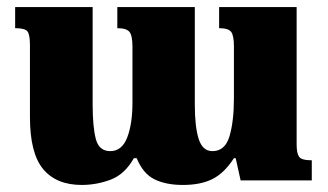

<svg xmlns="http://www.w3.org/2000/svg" viewBox="-20 -512 931 545"><path d="M602 -492H822V-102Q822 -77 829 -67Q836 -57 865 -57V0H663L649 -63H644Q617 -21 583.5 -4Q550 13 499 13Q451 13 418.5 -3Q386 -19 368 -63H360Q334 -17 294 -2Q254 13 212 13Q140 13 102.5 -32Q65 -77 65 -180V-384Q65 -415 57.5 -423.5Q50 -432 23 -432V-492H243V-215Q243 -152 252 -117.5Q261 -83 293 -83Q326 -83 341 -121.5Q356 -160 356 -221V-379Q356 -411 347.5 -421.5Q339 -432 313 -432V-492H533V-215Q533 -152 544 -117.5Q555 -83 583 -83Q619 -83 631.5 -125.5Q644 -168 644 -233V-381Q644 -410 636.5 -421Q629 -432 602 -432Z"/></svg>

Font: Noto Serif Armenian SemiCondensed Black
Style: Regular
Weight: 900
Width: 4
Designer: Monotype Design Team
Foundry: Monotype Imaging Inc.
Version: Version 2.008; ttfautohint (v1.8.4.7-5d5b)